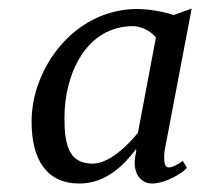

<svg xmlns="http://www.w3.org/2000/svg" viewBox="-20 -791 467 448"><path d="M165.5 -362.8C228 -362.8 270.5 -407.2 297.4 -442.9L297.9 -437C285.6 -391.6 305.7 -362.8 335 -362.8C369.6 -362.8 412.1 -392.1 416 -399.4L406.7 -415.5C390.6 -404.3 380.9 -400.4 373.5 -400.4C363.3 -400.4 361.3 -416.5 364.3 -440.4L427.2 -771L385.3 -755.9C363.8 -763.2 329.1 -770 299.8 -770C152.8 -769.5 53.7 -631.8 53.7 -507.8C53.7 -418.5 88.4 -362.8 165.5 -362.8ZM196.3 -409.2C140.6 -409.2 130.4 -452.1 130.4 -516.6C130.4 -619.1 181.6 -730 290.5 -730C307.6 -730 331.1 -719.7 343.8 -703.6L301.8 -481C277.8 -451.2 234.4 -409.2 196.3 -409.2Z"/></svg>

Font: Merriweather
Style: Light Italic
Weight: 300
Italic angle: -7.5°
Designer: Eben Sorkin
Foundry: Eben Sorkin
Version: Version 1.001